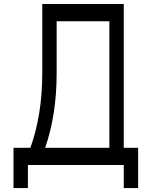

<svg xmlns="http://www.w3.org/2000/svg" viewBox="-20 -782 772 978"><path d="M537.1 -29.3V-673.8H268.6V-410.2Q268.6 -197.3 210 -29.3H537.1ZM610.4 -29.3H683.6V175.8H610.4V58.6H122.1V175.8H48.8V-29.3H134.8Q195.3 -197.3 195.3 -410.2V-761.7H610.4V-29.3Z"/></svg>

Font: Gap Sans
Style: Bold
Weight: 400
Designer: Alexandre Liziard and Etienne Ozeray
Foundry: Interstices.io
Version: Version 1.610